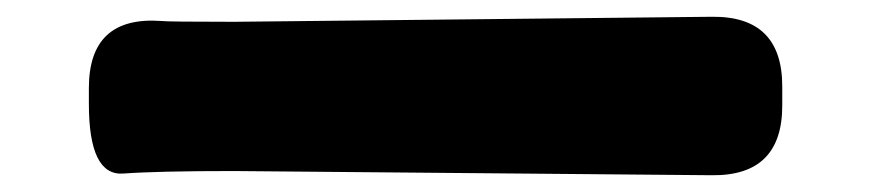

<svg xmlns="http://www.w3.org/2000/svg" viewBox="-20 -499 1040 229"><path d="M86 -375V-394Q86 -480 172 -474Q179 -473 259 -473L829 -479Q913 -480 913 -396V-373Q913 -289 829 -290L259 -295Q168 -295 127 -292Q86 -289 86 -375Z"/></svg>

Font: Resource Han Rounded JP Heavy
Style: Regular
Weight: 900
Designer: Cyano Hao (round all glyphs); Ryoko NISHIZUKA 西塚涼子 (kana, bopomofo & ideographs); Paul D. Hunt (Latin, Greek & Cyrillic)
Foundry: Cyano Hao
Version: 0.990